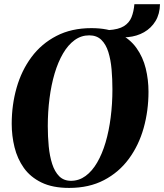

<svg xmlns="http://www.w3.org/2000/svg" viewBox="-20 -887 785 918"><path d="M310.5 11.5Q231.5 11.5 178.2 -14.5Q125 -40.5 94 -84.2Q63 -128 49.5 -182.8Q36 -237.5 36 -295Q36 -385.5 59.5 -467.8Q83 -550 130.5 -614Q178 -678 249.8 -715.2Q321.5 -752.5 417 -752.5Q496 -752.5 548.8 -726.8Q601.5 -701 632.5 -657.5Q663.5 -614 676.8 -559.8Q690 -505.5 690 -448.5Q690 -357.5 666.8 -274.8Q643.5 -192 596 -127.5Q548.5 -63 477.2 -25.8Q406 11.5 310.5 11.5ZM319.5 -22.5Q357.5 -22.5 389 -45.5Q420.5 -68.5 444.5 -109.8Q468.5 -151 484.8 -206Q501 -261 509.2 -325.8Q517.5 -390.5 517.5 -460Q517.5 -509 513.5 -555.2Q509.5 -601.5 498 -638.2Q486.5 -675 464.5 -696.5Q442.5 -718 406.5 -718Q368 -718 336.8 -695.2Q305.5 -672.5 281.5 -631.5Q257.5 -590.5 241.2 -535.8Q225 -481 216.8 -417Q208.5 -353 208.5 -284Q208.5 -234 213 -187.2Q217.5 -140.5 229.5 -103.2Q241.5 -66 263.2 -44.2Q285 -22.5 319.5 -22.5ZM622.5 -867H745Q744 -820 723.5 -786.2Q703 -752.5 668.8 -733Q634.5 -713.5 591.8 -709.5Q549 -705.5 504 -717.5L498.5 -743Q547 -746 572.5 -762Q598 -778 608.8 -804.8Q619.5 -831.5 622.5 -867Z"/></svg>

Font: Merriweather 120pt ExtraBold
Style: Italic
Weight: 800
Italic angle: -7.8°
Version: Version 2.101